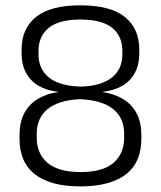

<svg xmlns="http://www.w3.org/2000/svg" viewBox="-20 -670 589 703"><path d="M274 12.5Q216.5 12.5 174.5 0.5Q132.5 -11.5 105 -34Q77.5 -56.5 64.5 -88.8Q51.5 -121 51.5 -161.5V-176Q51.5 -222 68.5 -254.8Q85.5 -287.5 117.2 -307Q149 -326.5 192.5 -333V-334Q150.5 -338.5 120.8 -356.2Q91 -374 75 -404Q59 -434 59 -474.5V-488.5Q59 -565.5 112 -608Q165 -650.5 274 -650.5Q384 -650.5 437 -608Q490 -565.5 490 -488.5V-474.5Q490 -434 474.2 -404Q458.5 -374 428.5 -356.2Q398.5 -338.5 356.5 -334V-333Q400.5 -326 432 -306.5Q463.5 -287 480.5 -254.5Q497.5 -222 497.5 -176V-161.5Q497.5 -121.5 484.8 -89.2Q472 -57 444.8 -34.5Q417.5 -12 375.2 0.2Q333 12.5 274 12.5ZM275 -40Q356.5 -40 395.5 -73.8Q434.5 -107.5 434.5 -166V-181Q434.5 -238 394.5 -270.5Q354.5 -303 273 -307Q193.5 -303 154 -270.2Q114.5 -237.5 114.5 -181V-166Q114.5 -107.5 154 -73.8Q193.5 -40 275 -40ZM275.5 -353Q348 -354.5 388 -384.8Q428 -415 428 -471.5V-483.5Q428 -538 390.5 -568.2Q353 -598.5 274 -598.5Q196.5 -598.5 158.8 -568.2Q121 -538 121 -483.5V-471.5Q121 -434 139 -407.8Q157 -381.5 191.5 -367.8Q226 -354 275.5 -353Z"/></svg>

Font: Anek Gujarati Light
Style: Regular
Weight: 300
Designer: Mrunmayee Ghaisas (Gujarati), Yesha Goshar (Latin)
Foundry: Ek Type
Version: Version 1.003